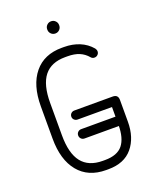

<svg xmlns="http://www.w3.org/2000/svg" viewBox="-150 -897 795 986"><g transform="rotate(-20 247.5 -403.5)"><path d="M207.5 -290Q196.8 -290 189.4 -297.1Q182 -304.1 182 -314.5Q182 -325.2 189.4 -332.3Q196.8 -339.4 207.5 -339.4H417Q446.2 -339.4 446.2 -310.1V-191.5Q446.2 -104.2 401.1 -50.1Q356 4 269 4H256.6Q159.6 4 106.3 -60.9Q53 -125.8 53 -241.9V-418.1Q53 -534.2 106.3 -599.1Q159.6 -664 256.6 -664H269Q314.8 -664 352.7 -648.4Q390.6 -632.9 417 -601.8Q423.5 -593.2 423.5 -584.1Q423.5 -573.8 416.1 -566.5Q408.8 -559.2 398 -559.2Q386.5 -559.2 379.6 -567.5Q360.1 -590.8 333.6 -601.9Q307.1 -613 269 -613H256.6Q179.6 -613 141.8 -565.1Q104 -517.2 104 -418.1V-241.9Q104 -142.4 141.8 -94.4Q179.6 -46.4 256.6 -46.4H269Q336.2 -46.4 365.8 -83.1Q395.2 -119.9 395.2 -191.5V-290ZM207.5 -186.4Q196.8 -186.4 189.4 -193.8Q182 -201.1 182 -211.9Q182 -222.6 189.4 -230Q196.8 -237.4 207.5 -237.4H420.8Q431.1 -237.4 438.7 -230Q446.2 -222.6 446.2 -211.9Q446.2 -201.1 438.7 -193.8Q431.1 -186.4 420.8 -186.4ZM219 -778.9Q219 -792 228.4 -801.4Q237.9 -810.9 251.6 -810.9Q265.1 -810.9 274.6 -801.4Q284 -792 284 -778.9V-776.6Q284 -763.1 274.6 -753.7Q265.1 -744.2 251.6 -744.2Q237.9 -744.2 228.4 -753.7Q219 -763.1 219 -776.6Z"/></g></svg>

Font: Libertine-Super Thin
Style: Regular
Weight: 100
Designer: Bastien Sozeau
Foundry: NBR — Bastien Sozeau
Version: Version 2.003;gftools[0.9.33]